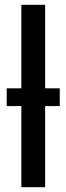

<svg xmlns="http://www.w3.org/2000/svg" viewBox="-20 -780 277 800"><path d="M69 0V-338H8V-412H69V-760H168V-412H229V-338H168V0Z"/></svg>

Font: Avrile Sans Condensed Medium
Style: Regular
Weight: 500
Width: 3
Designer: Monotype Design Team
Foundry: Monotype Imaging Inc.
Version: Version 2.001;September 10, 2019;FontCreator 11.5.0.2425 64-